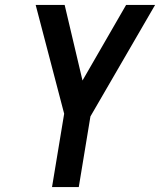

<svg xmlns="http://www.w3.org/2000/svg" viewBox="-20 -755 646 775"><path d="M190 0 239 -296 124 -735H241L313 -430L489 -735H606L345 -285L298 0Z"/></svg>

Font: Iosevka Aile Semibold Oblique
Style: Regular
Weight: 600
Italic angle: -9°
Designer: Belleve Invis
Foundry: Belleve Invis
Version: Version 31.1.0; ttfautohint (v1.8.4)